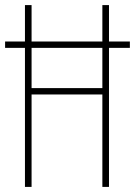

<svg xmlns="http://www.w3.org/2000/svg" viewBox="-20 -734 530 754"><path d="M78 0V-546H0V-571H78V-714H104V-571H382V-714H408V-571H490V-546H408V0H382V-363H104V0ZM104 -388H382V-546H104Z"/></svg>

Font: Noto Sans Gurmukhi ExtraCondensed Thin
Style: Regular
Weight: 100
Width: 2
Designer: Jelle Bosma - Monotype Design Team
Foundry: Monotype Imaging Inc.
Version: Version 2.004; ttfautohint (v1.8.4.7-5d5b)